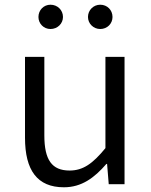

<svg xmlns="http://www.w3.org/2000/svg" viewBox="-20 -781 642 814"><path d="M251 13C326 13 380 -27 431 -86H434L441 0H508V-540H427V-153C373 -87 332 -58 275 -58C200 -58 168 -103 168 -207V-540H86V-197C86 -59 138 13 251 13ZM194 -658C224 -658 247 -681 247 -709C247 -738 224 -761 194 -761C165 -761 143 -738 143 -709C143 -681 165 -658 194 -658ZM405 -658C435 -658 457 -681 457 -709C457 -738 435 -761 405 -761C376 -761 353 -738 353 -709C353 -681 376 -658 405 -658Z"/></svg>

Font: Noto Sans CJK SC DemiLight
Style: Regular
Weight: 350
Designer: Ryoko NISHIZUKA 西塚涼子 (kana, bopomofo & ideographs); Paul D. Hunt (Latin, Greek & Cyrillic); Sandoll Communications 산돌커뮤니
Foundry: Adobe
Version: Version 2.004;hotconv 1.0.118;makeotfexe 2.5.65603